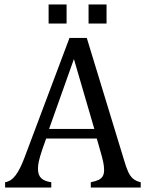

<svg xmlns="http://www.w3.org/2000/svg" viewBox="-20 -845 663 865"><path d="M389 0V-24Q413 -29 425 -35Q437 -41 443 -51.5Q449 -62 449 -79Q449 -96 445 -115Q441 -134 434 -158L416 -221H188L171 -173Q159 -137 155 -118.5Q151 -100 151 -85Q151 -56 166 -42Q181 -28 211 -24V0H3V-24Q30 -28 50.5 -55.5Q71 -83 90 -134L293 -674H371L537 -130Q548 -92 557 -72Q566 -52 579 -40.5Q592 -29 614 -24V0ZM201 -264H405L313 -579ZM460 -825V-739H379V-825ZM280 -825V-739H199V-825Z"/></svg>

Font: Myanglish
Style: Regular
Weight: 400
Designer: KyawKyaw ( MaYenGone)
Foundry: TattooFont3D
Version: Version 1.003 December 13, 2014